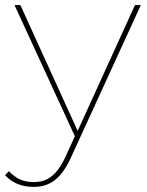

<svg xmlns="http://www.w3.org/2000/svg" viewBox="-51 -537 579 754"><path d="M29 -517H6L243 -2L207 77C171 155 132 178 82 178C41 178 12 165 -16 135L-31 151C-3 182 36 197 81 197C142 197 188 168 227 83L502 -517H479L254 -23Z"/></svg>

Font: Montserrat-Alt1 Thin
Style: Regular
Weight: 100
Designer: Differentunic
Foundry: Differentunic
Version: Version 7.222